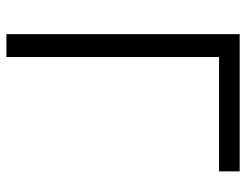

<svg xmlns="http://www.w3.org/2000/svg" viewBox="-102 -644 747 582"><g transform="rotate(90 271.0 -353.5)"><path d="M500 -644.5H153.3V0H84V-707H500Z"/></g></svg>

Font: Pretendard Light
Style: Regular
Weight: 300
Designer: Base glyphs from Inter by Rasmus Andersson; Hangeul glyphs from Noto Sans CJK(Source Han Sans) by Jang Soo-young and Kan
Foundry: Kil Hyung-jin
Version: Version 1.309